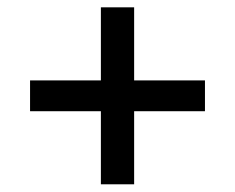

<svg xmlns="http://www.w3.org/2000/svg" viewBox="-20 -562 626 511"><path d="M337 -71.5H248.5V-542.5H337ZM60 -266V-348H525.5V-266Z"/></svg>

Font: Anek Gujarati SemiExpanded Medium
Style: Regular
Weight: 500
Width: 6
Designer: Mrunmayee Ghaisas (Gujarati), Yesha Goshar (Latin)
Foundry: Ek Type
Version: Version 1.003